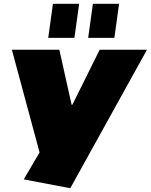

<svg xmlns="http://www.w3.org/2000/svg" viewBox="-20 -804 800 1019"><path d="M106 148 190 5 43 -540H295L360 -248H364L509 -540H760L353 195ZM400 -784 375 -603H236L261 -784ZM612 -784 587 -603H448L473 -784Z"/></svg>

Font: Pathway Extreme 8pt Thin 12pt Black
Style: Italic
Weight: 900
Italic angle: -8°
Version: Version 1.001;gftools[0.9.26]